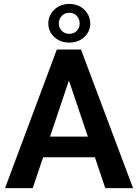

<svg xmlns="http://www.w3.org/2000/svg" viewBox="-20 -965 707 985"><path d="M520 0 466.8 -158.2H201.2L147.9 0H5.9L271.5 -710.9H395.5L662.6 0ZM236.8 -264.2H430.7L333.5 -552.2ZM228 -844.7Q228 -885.7 258.5 -915.3Q289.1 -944.8 335.4 -944.8Q381.8 -944.8 412.4 -915.3Q442.9 -885.7 442.9 -844.7Q442.9 -803.2 412.4 -774.9Q381.8 -746.6 335.4 -746.6Q289.1 -746.6 258.5 -774.9Q228 -803.2 228 -844.7ZM281.7 -844.7Q281.7 -823.2 296.6 -807.4Q311.5 -791.5 335.4 -791.5Q359.9 -791.5 374.3 -807.1Q388.7 -822.8 388.7 -844.7Q388.7 -866.7 374.3 -883.1Q359.9 -899.4 335.4 -899.4Q311.5 -899.4 296.6 -883.1Q281.7 -866.7 281.7 -844.7Z"/></svg>

Font: Vazirmatn UI FD SemiBold
Style: Regular
Weight: 600
Designer: Saber Rastikerdar
Foundry: Saber Rastikerdar
Version: Version 33.003